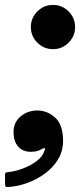

<svg xmlns="http://www.w3.org/2000/svg" viewBox="-68 -605 325 781"><path d="M57.5 -495Q57.5 -532 84 -558.5Q110.5 -585 147.5 -585Q184.5 -585 211 -558.5Q237.5 -532 237.5 -495Q237.5 -458 211 -431.5Q184.5 -405 147.5 -405Q110.5 -405 84 -431.5Q57.5 -458 57.5 -495ZM-13 -67.5Q-13 -107 15.5 -131.2Q44 -155.5 84 -155.5Q124.5 -155.5 156.5 -126.5Q188.5 -97.5 188.5 -31.5Q188.5 9.5 168.5 42.8Q148.5 76 115.8 100.2Q83 124.5 44.2 138.8Q5.5 153 -32 155.5Q-41.5 156 -44.5 154.2Q-47.5 152.5 -47.5 143V105.5Q-47.5 98 -44.2 97Q-41 96 -34 95Q-8 92.5 23.5 81Q55 69.5 80.2 51Q105.5 32.5 112.5 8.5Q118 -1.5 113.2 -2.2Q108.5 -3 101 2Q83 12.5 58 12.5Q23.5 12.5 5.2 -9.5Q-13 -31.5 -13 -67.5Z"/></svg>

Font: Besley*
Style: Bold Italic
Weight: 700
Italic angle: -13°
Designer: Owen Earl
Foundry: indestructible type*
Version: Version 2.000; ttfautohint (v1.8.3)